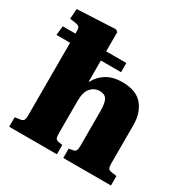

<svg xmlns="http://www.w3.org/2000/svg" viewBox="-172 -919 1046 1070"><g transform="rotate(30 350.5 -384.0)"><path d="M28 0V-61L62 -66Q77 -68 82.5 -76.5Q88 -85 88 -111V-575H0L7 -634H88V-651Q88 -670 81.5 -677Q75 -684 52 -687L21 -691L26 -756L272 -768L286 -758V-634H416V-575H286V-440H289Q311 -482 351.5 -506.5Q392 -531 451 -531Q540 -531 581.5 -482Q623 -433 623 -353V-106Q623 -84 628.5 -75.5Q634 -67 654 -65L683 -61V0H376V-60L399 -64Q414 -66 419.5 -74.5Q425 -83 425 -107V-326Q425 -382 412 -403.5Q399 -425 367 -425Q333 -425 309.5 -399Q286 -373 286 -315V-109Q286 -86 290 -76.5Q294 -67 310 -64L335 -60V0Z"/></g></svg>

Font: Literata 36pt ExtraBold
Style: Regular
Weight: 800
Designer: Latin by Veronika Burian and Jose Scaglione. Greek by Irene Vlachou. Cyrillic by Vera Evstafieva.
Foundry: TypeTogether
Version: Version 3.002